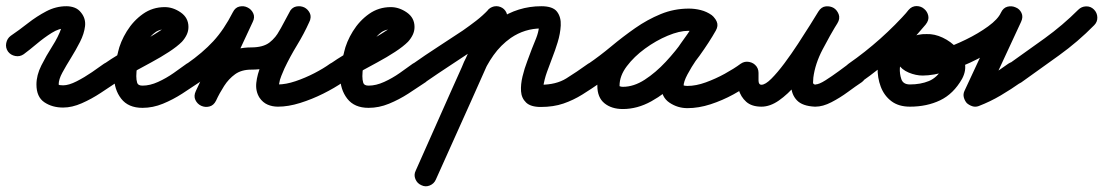

<svg xmlns="http://www.w3.org/2000/svg" viewBox="-58 -323 3723 648"><path d="M22 -140Q9 -131 -6.5 -134Q-22 -137 -31 -149Q-40 -162 -37 -177.5Q-34 -193 -22 -202Q6 -221 36 -244.5Q66 -268 98.5 -285Q131 -302 166 -302Q181 -302 194 -297Q207 -292 216 -280Q232 -260 229 -234.5Q226 -209 212 -181.5Q198 -154 181.5 -127.5Q165 -101 152.5 -78Q140 -55 140 -38Q140 -35 155 -35Q174 -35 200.5 -48.5Q227 -62 252.5 -79.5Q278 -97 293 -108Q293 -108 293 -108Q293 -108 293 -108Q306 -117 321.5 -114Q337 -111 346 -99Q355 -86 352 -70.5Q349 -55 337 -46Q313 -30 282 -9.5Q251 11 218 25.5Q185 40 155 40Q118 40 91.5 22Q65 4 65 -38Q65 -69 81.5 -102Q98 -135 118.5 -167Q139 -199 149 -228Q154 -242 154 -244.5Q154 -247 153.5 -243Q153 -239 156 -235Q159 -231 162.5 -229.5Q166 -228 166 -228Q142 -228 116.5 -212Q91 -196 66 -175Q41 -154 22 -140Q22 -140 22 -140Q22 -140 22 -140Z M284 -56Q275 -68 278 -83.5Q281 -99 294 -108Q340 -140 390.5 -166Q441 -192 488 -223Q492 -226 495.5 -228.5Q499 -231 502 -234Q504 -236 503.5 -236Q503 -236 503 -234Q503 -233 503 -232Q503 -239 503.5 -232Q504 -225 504 -224Q506 -220 504.5 -222Q503 -224 498 -224Q476 -224 458.5 -208Q441 -192 429.5 -170.5Q418 -149 414 -130Q414 -130 413 -129Q413 -127 413 -127Q408 -112 405 -97Q402 -82 402 -66Q402 -53 405 -43.5Q408 -34 423 -34Q448 -34 475.5 -46.5Q503 -59 528 -76.5Q553 -94 572 -108Q572 -108 572 -108Q572 -108 572 -108Q585 -117 600.5 -114Q616 -111 625 -99Q634 -86 631 -70.5Q628 -55 616 -46Q588 -27 557 -7Q526 13 492 27Q458 41 423 41Q375 41 351 10Q327 -21 327 -66Q327 -88 331 -108Q335 -128 341 -149Q341 -149 341 -147Q340 -146 340 -146Q348 -182 370 -217.5Q392 -253 424.5 -276Q457 -299 498 -299Q526 -299 552 -281Q578 -263 578 -232Q578 -218 572 -205.5Q566 -193 556 -182Q540 -166 512.5 -148Q485 -130 452.5 -112.5Q420 -95 389 -78Q358 -61 336 -46Q324 -37 308.5 -40Q293 -43 284 -56Z M615 -46Q603 -37 587.5 -40Q572 -43 563 -56Q554 -68 557 -83.5Q560 -99 573 -108Q626 -145 662 -184Q698 -223 728 -282Q736 -298 750.5 -301Q765 -304 777 -298Q790 -292 796.5 -278.5Q803 -265 795 -249Q764 -182 733 -116Q702 -50 671 16Q663 33 648.5 36Q634 39 621 33Q609 27 602 13.5Q595 0 604 -17Q623 -56 648 -89Q673 -122 707 -142.5Q741 -163 790 -163Q830 -163 851.5 -179.5Q873 -196 887.5 -223.5Q902 -251 919 -282Q927 -298 941.5 -301Q956 -304 969 -298Q981 -292 987.5 -279Q994 -266 986 -249Q968 -209 944.5 -170.5Q921 -132 902 -92Q897 -80 891.5 -67Q886 -54 884 -40Q884 -39 883.5 -37.5Q883 -36 883 -34Q883 -29 879 -33.5Q875 -38 880 -38Q907 -38 939.5 -49Q972 -60 1003 -76Q1034 -92 1056 -108Q1056 -108 1056 -108Q1056 -108 1056 -108Q1069 -117 1084.5 -114Q1100 -111 1109 -99Q1118 -86 1115 -70.5Q1112 -55 1100 -46Q1071 -26 1033 -7Q995 12 955 24.5Q915 37 880 37Q861 37 845 30Q829 23 818 7Q804 -15 807 -43.5Q810 -72 823.5 -104Q837 -136 855 -168Q873 -200 890.5 -229Q908 -258 918 -280Q925 -297 940 -299.5Q955 -302 968 -296Q980 -290 987 -276.5Q994 -263 985 -247Q961 -202 938 -166Q915 -130 881 -109Q847 -88 790 -88Q757 -88 735.5 -72.5Q714 -57 698.5 -33Q683 -9 671 17Q663 33 648.5 36.5Q634 40 621 34Q608 28 601.5 14.5Q595 1 603 -16Q634 -82 665 -148Q696 -214 727 -280Q735 -297 749.5 -300Q764 -303 777 -297Q790 -291 796.5 -277.5Q803 -264 794 -247Q760 -181 718 -134.5Q676 -88 615 -46Q615 -46 615 -46Q615 -46 615 -46Z M1047 -56Q1038 -68 1041 -83.5Q1044 -99 1057 -108Q1103 -140 1153.5 -166Q1204 -192 1251 -223Q1255 -226 1258.5 -228.5Q1262 -231 1265 -234Q1267 -236 1266.5 -236Q1266 -236 1266 -234Q1266 -233 1266 -232Q1266 -239 1266.5 -232Q1267 -225 1267 -224Q1269 -220 1267.5 -222Q1266 -224 1261 -224Q1239 -224 1221.5 -208Q1204 -192 1192.5 -170.5Q1181 -149 1177 -130Q1177 -130 1176 -129Q1176 -127 1176 -127Q1171 -112 1168 -97Q1165 -82 1165 -66Q1165 -53 1168 -43.5Q1171 -34 1186 -34Q1211 -34 1238.5 -46.5Q1266 -59 1291 -76.5Q1316 -94 1335 -108Q1335 -108 1335 -108Q1335 -108 1335 -108Q1348 -117 1363.5 -114Q1379 -111 1388 -99Q1397 -86 1394 -70.5Q1391 -55 1379 -46Q1351 -27 1320 -7Q1289 13 1255 27Q1221 41 1186 41Q1138 41 1114 10Q1090 -21 1090 -66Q1090 -88 1094 -108Q1098 -128 1104 -149Q1104 -149 1104 -147Q1103 -146 1103 -146Q1111 -182 1133 -217.5Q1155 -253 1187.5 -276Q1220 -299 1261 -299Q1289 -299 1315 -281Q1341 -263 1341 -232Q1341 -218 1335 -205.5Q1329 -193 1319 -182Q1303 -166 1275.5 -148Q1248 -130 1215.5 -112.5Q1183 -95 1152 -78Q1121 -61 1099 -46Q1087 -37 1071.5 -40Q1056 -43 1047 -56Z M1378 -46Q1366 -37 1350.5 -40Q1335 -43 1326 -56Q1317 -68 1320 -83.5Q1323 -99 1336 -108Q1377 -137 1419.5 -164.5Q1462 -192 1504 -220Q1527 -236 1549 -253Q1571 -270 1590 -290Q1601 -302 1616.5 -302Q1632 -302 1643 -292Q1654 -281 1654.5 -265.5Q1655 -250 1644 -239Q1622 -215 1597 -195.5Q1572 -176 1546 -158Q1504 -130 1462 -102.5Q1420 -75 1378 -46Q1378 -46 1378 -46Q1378 -46 1378 -46ZM1583 -280Q1589 -294 1603.5 -299.5Q1618 -305 1632 -299Q1646 -292 1652 -277.5Q1658 -263 1651 -249Q1592 -116 1532.5 17Q1473 150 1413 283Q1407 297 1392.5 303Q1378 309 1364 302Q1350 296 1344 281.5Q1338 267 1345 253Q1404 120 1463.5 -13.5Q1523 -147 1583 -280Q1583 -280 1583 -280Q1583 -280 1583 -280ZM1568 -64Q1562 -49 1548 -42.5Q1534 -36 1520 -42Q1505 -48 1498.5 -62Q1492 -76 1498 -90Q1517 -140 1548.5 -183.5Q1580 -227 1624 -257Q1690 -302 1769 -302Q1808 -302 1822 -283.5Q1836 -265 1834.5 -237Q1833 -209 1824 -180Q1815 -151 1807 -131Q1797 -105 1788 -80Q1779 -55 1775 -28Q1774 -26 1773 -29.5Q1772 -33 1771 -34Q1769 -36 1766.5 -36.5Q1764 -37 1767 -37Q1819 -37 1853.5 -58.5Q1888 -80 1927 -108Q1927 -108 1927 -108Q1927 -108 1927 -108Q1940 -117 1955.5 -114Q1971 -111 1980 -99Q1989 -86 1986 -70.5Q1983 -55 1971 -46Q1938 -23 1907.5 -4Q1877 15 1843.5 26.5Q1810 38 1767 38Q1733 38 1717.5 23Q1702 8 1700.5 -15Q1699 -38 1705.5 -65Q1712 -92 1721.5 -116.5Q1731 -141 1737 -158Q1744 -175 1751.5 -194Q1759 -213 1761 -231Q1761 -239 1761.5 -235.5Q1762 -232 1768 -228Q1771 -226 1771 -226.5Q1771 -227 1769 -227Q1713 -227 1666 -195Q1632 -171 1607.5 -136.5Q1583 -102 1568 -64Q1568 -64 1568 -64Q1568 -64 1568 -64Z M1970 -46Q1958 -37 1942.5 -40Q1927 -43 1918 -56Q1909 -68 1912 -83.5Q1915 -99 1928 -108Q1966 -134 2005 -166.5Q2044 -199 2085.5 -228Q2127 -257 2172 -275.5Q2217 -294 2267 -294Q2287 -294 2307 -289Q2327 -284 2344 -272Q2358 -261 2359.5 -246.5Q2361 -232 2353 -221Q2346 -209 2332.5 -204.5Q2319 -200 2303 -209Q2286 -219 2265 -219Q2235 -219 2195.5 -202.5Q2156 -186 2119 -159Q2082 -132 2057.5 -99.5Q2033 -67 2033 -34Q2033 -29 2033 -29Q2029 -34 2033.5 -32Q2038 -30 2044 -30Q2081 -30 2118 -54Q2155 -78 2189 -114.5Q2223 -151 2249.5 -189Q2276 -227 2292 -256Q2301 -272 2316 -275Q2331 -278 2343 -271Q2355 -264 2361 -250Q2367 -236 2358 -220Q2349 -203 2331 -177.5Q2313 -152 2294 -124Q2275 -96 2262 -71.5Q2249 -47 2249 -32Q2249 -30 2247.5 -33Q2246 -36 2247 -36Q2250 -34 2254.5 -33.5Q2259 -33 2262 -33Q2291 -33 2324 -45Q2357 -57 2388 -74Q2419 -91 2442 -108Q2442 -108 2442 -108Q2442 -108 2442 -108Q2455 -117 2470.5 -114Q2486 -111 2495 -99Q2504 -86 2501 -70.5Q2498 -55 2486 -46Q2455 -25 2417.5 -4.5Q2380 16 2340 29Q2300 42 2262 42Q2229 42 2201.5 23.5Q2174 5 2174 -32Q2174 -60 2187 -89Q2200 -118 2219.5 -147Q2239 -176 2259 -203.5Q2279 -231 2292 -256Q2301 -272 2316 -275Q2331 -278 2343 -271Q2355 -264 2361 -250Q2367 -236 2358 -220Q2336 -181 2303 -135Q2270 -89 2228.5 -48Q2187 -7 2140 19Q2093 45 2044 45Q2006 45 1982 25.5Q1958 6 1958 -34Q1958 -73 1977.5 -111Q1997 -149 2030.5 -182Q2064 -215 2104.5 -240Q2145 -265 2186.5 -279.5Q2228 -294 2265 -294Q2306 -294 2341 -273Q2356 -264 2357 -249.5Q2358 -235 2350 -223Q2343 -210 2329 -205Q2315 -200 2300 -210Q2293 -216 2284 -217.5Q2275 -219 2267 -219Q2226 -219 2186.5 -201Q2147 -183 2110 -155.5Q2073 -128 2038 -98.5Q2003 -69 1970 -46Q1970 -46 1970 -46Q1970 -46 1970 -46Z M2427 -77Q2427 -93 2437.5 -103.5Q2448 -114 2464 -114Q2480 -114 2491 -103.5Q2502 -93 2502 -77Q2502 -66 2502 -51.5Q2502 -37 2512 -37Q2525 -37 2545.5 -57.5Q2566 -78 2589.5 -109.5Q2613 -141 2635.5 -175.5Q2658 -210 2676.5 -239.5Q2695 -269 2704 -284Q2714 -300 2729 -301.5Q2744 -303 2756 -296Q2767 -289 2772.5 -275Q2778 -261 2768 -245Q2744 -205 2718.5 -156.5Q2693 -108 2687 -61Q2686 -50 2686 -44Q2686 -38 2696 -37Q2696 -37 2695 -37Q2694 -38 2694 -38Q2706 -38 2728 -52Q2750 -66 2772.5 -82.5Q2795 -99 2807 -108Q2807 -108 2807 -108Q2807 -108 2807 -108Q2820 -117 2835.5 -114Q2851 -111 2860 -99Q2869 -86 2866 -70.5Q2863 -55 2851 -46Q2830 -32 2803.5 -12.5Q2777 7 2748 22Q2719 37 2694 37Q2694 37 2693 37Q2692 37 2692 37Q2650 35 2631.5 15.5Q2613 -4 2612 -35Q2611 -66 2621 -102Q2631 -138 2647 -173.5Q2663 -209 2678.5 -238Q2694 -267 2704 -283Q2713 -299 2728 -301Q2743 -303 2755 -295Q2767 -288 2772.5 -274Q2778 -260 2768 -244Q2753 -220 2731.5 -185Q2710 -150 2684 -111Q2658 -72 2629.5 -38.5Q2601 -5 2571 16Q2541 37 2512 37Q2479 37 2460.5 20.5Q2442 4 2434.5 -22Q2427 -48 2427 -77Q2427 -77 2427 -77Q2427 -77 2427 -77Z M2848 -46Q2836 -37 2820.5 -40Q2805 -43 2796 -56Q2787 -68 2790 -83.5Q2793 -99 2806 -108Q2862 -147 2913 -192.5Q2964 -238 3009 -289Q3021 -303 3036 -302.5Q3051 -302 3061 -293Q3072 -284 3075 -269.5Q3078 -255 3066 -240Q3048 -219 3028 -196Q3008 -173 2994 -147.5Q2980 -122 2979 -92Q2979 -92 2979 -92Q2979 -93 2979 -93Q2978 -74 2984 -56Q2990 -38 3013 -38Q3049 -38 3077 -49.5Q3105 -61 3123 -93Q3128 -102 3117 -111.5Q3106 -121 3091.5 -127.5Q3077 -134 3069 -134Q3069 -134 3069 -134Q3069 -134 3069 -134Q3063 -134 3054 -132Q3045 -130 3042 -123Q3042 -122 3043 -128.5Q3044 -135 3041 -141Q3037 -150 3041 -146.5Q3045 -143 3056 -143Q3081 -143 3120.5 -156Q3160 -169 3202 -189.5Q3244 -210 3277 -234Q3310 -258 3320 -280Q3328 -297 3342.5 -300.5Q3357 -304 3370 -298Q3383 -293 3389.5 -279.5Q3396 -266 3388 -249Q3357 -183 3326.5 -116.5Q3296 -50 3265 16Q3260 26 3248 21.5Q3236 17 3225 5Q3215 -6 3210.5 -18.5Q3206 -31 3217 -35Q3252 -48 3283.5 -67Q3315 -86 3345 -108Q3345 -108 3345 -108Q3345 -108 3345 -108Q3358 -117 3373.5 -114Q3389 -111 3398 -99Q3407 -86 3404 -70.5Q3401 -55 3389 -46Q3355 -22 3319.5 -1Q3284 20 3245 35Q3234 39 3223.5 35.5Q3213 32 3205 25Q3198 17 3195 6Q3192 -5 3197 -16Q3228 -82 3258.5 -148Q3289 -214 3320 -280Q3328 -297 3342.5 -300.5Q3357 -304 3370 -298Q3383 -292 3389.5 -279Q3396 -266 3388 -249Q3372 -214 3332 -182Q3292 -150 3241.5 -124Q3191 -98 3141.5 -83Q3092 -68 3056 -68Q3033 -68 3009 -78Q2985 -88 2973 -107.5Q2961 -127 2974 -155Q2987 -183 3013.5 -196Q3040 -209 3070 -208Q3070 -208 3069 -208Q3069 -208 3069 -208Q3096 -209 3123.5 -196Q3151 -183 3171.5 -161Q3192 -139 3198 -112Q3204 -85 3189 -57Q3160 -6 3115 15.5Q3070 37 3013 37Q2975 37 2950.5 18.5Q2926 0 2914.5 -30.5Q2903 -61 2904 -95Q2904 -95 2904 -96Q2904 -96 2904 -96Q2906 -135 2922 -168Q2938 -201 2961 -230.5Q2984 -260 3008 -289Q3020 -303 3035 -302Q3050 -301 3061 -292Q3072 -283 3074.5 -268Q3077 -253 3065 -240Q3017 -185 2962.5 -136.5Q2908 -88 2848 -46Q2848 -46 2848 -46Q2848 -46 2848 -46Z M3336 -54Q3327 -67 3330 -82Q3333 -97 3345 -106Q3406 -149 3467.5 -193.5Q3529 -238 3581 -290Q3581 -290 3581 -290Q3581 -290 3581 -290Q3592 -301 3607.5 -301.5Q3623 -302 3634 -291Q3645 -280 3645.5 -264.5Q3646 -249 3635 -238Q3580 -182 3516 -136Q3452 -90 3389 -45Q3376 -36 3360.5 -38.5Q3345 -41 3336 -54Z"/></svg>

Font: FRB American Cursive Guidelines Extrabold
Style: Bold Italic
Weight: 800
Italic angle: -25°
Version: Version 2.0;Modular Font Editor K font №1